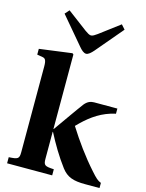

<svg xmlns="http://www.w3.org/2000/svg" viewBox="-142 -1072 879 1156"><g transform="rotate(15 297.5 -493.5)"><path d="M120 -960 263 -791C278 -773 293 -760 307 -760C321 -760 336 -774 351 -791L494 -960L470 -987L345 -893C331 -883 318 -874 307 -874C297 -874 283 -883 269 -893L144 -987ZM19 0H300V-38C243 -41 235 -45 235 -87V-254H237C271 -188 311 -120 357 -59C392 -13 432 0 505 0H595V-32C574 -40 561 -52 531 -86C464 -161 408 -239 355 -323L377 -345C430 -396 491 -440 575 -458V-490H430C408 -490 389 -482 371 -460C352 -435 332 -406 309 -374L237 -272H235V-736L228 -742L25 -715V-679L60 -673C76 -670 84 -661 84 -621V-87C84 -45 76 -41 19 -38Z"/></g></svg>

Font: Heuristica
Style: Bold
Weight: 700
Version: Version 1.0.1